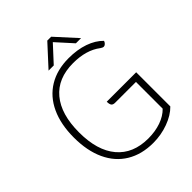

<svg xmlns="http://www.w3.org/2000/svg" viewBox="-244 -1009 1153 1153"><g transform="rotate(-45 333.0 -432.5)"><path d="M604 -363V-73Q567 -35 505.5 -12.5Q444 10 377 10Q279 10 208 -33Q137 -76 99.5 -157Q62 -238 62 -350Q62 -462 99.5 -543Q137 -624 208 -667Q279 -710 377 -710Q450 -710 507.5 -690Q565 -670 601 -633Q598 -623 590.5 -616Q583 -609 576 -609Q566 -609 554 -618Q486 -670 375 -670Q245 -670 175.5 -587Q106 -504 106 -350Q106 -196 176 -113Q246 -30 375 -30Q434 -30 482.5 -47Q531 -64 562 -96V-323H385Q368 -323 361 -332Q354 -341 354 -363ZM361 -875H394L515 -742H471L378 -845L283 -742H239Z"/></g></svg>

Font: Krub ExtraLight
Style: Regular
Weight: 275
Designer: Ekaluck Peanpanawate
Foundry: Cadson Demak Co.,Ltd.
Version: Version 1.000; ttfautohint (v1.6)